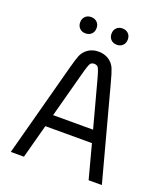

<svg xmlns="http://www.w3.org/2000/svg" viewBox="-150 -936 895 1038"><g transform="rotate(20 297.0 -417.0)"><path d="M341.1 -821Q354 -834 375 -834Q396 -834 408.9 -821Q421.9 -808.1 421.9 -787.1Q421.9 -766.1 408.9 -753.2Q396 -740.2 375 -740.2Q354 -740.2 341.1 -753.2Q328.1 -766.1 328.1 -787.1Q328.1 -808.1 341.1 -821ZM160.9 -821Q173.8 -834 194.8 -834Q215.8 -834 229 -821Q242.2 -808.1 242.2 -787.1Q242.2 -766.1 229 -753.2Q215.8 -740.2 194.8 -740.2Q173.8 -740.2 160.9 -753.2Q147.9 -766.1 147.9 -787.1Q147.9 -808.1 160.9 -821ZM296.9 -671.9Q340.8 -671.9 370.1 -644Q383.8 -631.3 392.3 -611.3Q400.9 -591.3 416 -534.2L559.1 0H482.9L431.2 -194.8H163.1L110.8 0H35.2L178.2 -534.2Q193.4 -591.3 201.9 -611.3Q210.4 -631.3 224.1 -644Q253.4 -671.9 296.9 -671.9ZM182.1 -265.1H412.1L344.2 -518.1Q326.7 -585.4 317.9 -594.2Q310.1 -602.1 296.9 -602.1Q283.7 -602.1 275.9 -594.2Q267.6 -585.9 250 -518.1Z"/></g></svg>

Font: Gidolinya
Style: Regular
Weight: 400
Version: Version 1.0.3